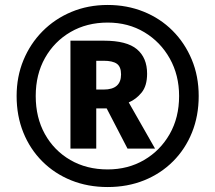

<svg xmlns="http://www.w3.org/2000/svg" viewBox="-20 -744 868 774"><path d="M414 10Q334 10 267 -17Q200 -44 150.5 -93.5Q101 -143 74 -210Q47 -277 47 -357Q47 -435 74.5 -501.5Q102 -568 151.5 -618Q201 -668 268 -696Q335 -724 414 -724Q492 -724 559 -697Q626 -670 675.5 -620.5Q725 -571 753 -504Q781 -437 781 -357Q781 -277 754 -210Q727 -143 677.5 -93.5Q628 -44 561 -17Q494 10 414 10ZM414 -61Q496 -61 561 -99Q626 -137 664 -203.5Q702 -270 702 -357Q702 -441 664.5 -508Q627 -575 562 -614Q497 -653 414 -653Q330 -653 264.5 -615Q199 -577 161.5 -510.5Q124 -444 124 -357Q124 -270 161 -203.5Q198 -137 263.5 -99Q329 -61 414 -61ZM264 -145V-580H399Q491 -580 532 -545.5Q573 -511 573 -447Q573 -398 551 -371Q529 -344 499 -331L605 -145H494L410 -307H368V-145ZM398 -383Q468 -383 468 -444Q468 -475 451 -487Q434 -499 398 -499H368V-383Z"/></svg>

Font: Noto Sans Gurmukhi UI ExtraBold
Style: Regular
Weight: 800
Designer: Jelle Bosma - Monotype Design Team
Foundry: Monotype Imaging Inc.
Version: Version 2.004; ttfautohint (v1.8.4.7-5d5b)